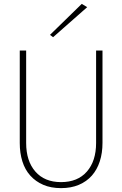

<svg xmlns="http://www.w3.org/2000/svg" viewBox="-20 -961 631 991"><path d="M82 -700V-223Q82 -171 95.5 -128Q109 -85 136.5 -54.5Q164 -24 203.5 -7Q243 10 295 10Q347 10 387 -7Q427 -24 454 -54.5Q481 -85 495 -128Q509 -171 509 -223V-700H476V-223Q476 -130 428.5 -75.5Q381 -21 295 -21Q210 -21 162.5 -75.5Q115 -130 115 -223V-700ZM430 -924 402 -941 238 -781 254 -769Z"/></svg>

Font: Jost ExtraLight
Style: Regular
Weight: 250
Version: Version 3.710